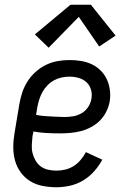

<svg xmlns="http://www.w3.org/2000/svg" viewBox="-20 -781 540 809"><path d="M218 8Q189 8 160 2.5Q131 -3 107.5 -17.5Q84 -32 67.5 -54.5Q51 -77 43.5 -104Q36 -131 36 -160.5Q36 -190 41 -219L61 -339Q65 -364 73 -389Q81 -414 95 -436.5Q109 -459 129.5 -477.5Q150 -496 173.5 -507.5Q197 -519 222.5 -523.5Q248 -528 273 -528Q298 -528 322 -524Q346 -520 367 -510Q388 -500 404.5 -483.5Q421 -467 430.5 -446Q440 -425 443 -401Q446 -377 442 -352Q438 -331 427.5 -310Q417 -289 400.5 -272.5Q384 -256 363 -245Q342 -234 320.5 -228.5Q299 -223 277 -221Q255 -219 234 -219Q205 -219 176.5 -220.5Q148 -222 121 -227L117 -208Q115 -190 114 -171.5Q113 -153 117 -136.5Q121 -120 129.5 -105Q138 -90 151.5 -80Q165 -70 182.5 -66Q200 -62 218 -62Q236 -62 255 -66.5Q274 -71 290.5 -81.5Q307 -92 320 -107.5Q333 -123 342 -140L411 -108Q397 -82 376.5 -59Q356 -36 330 -20.5Q304 -5 275 1.5Q246 8 218 8ZM251 -288Q270 -288 288 -291Q306 -294 323 -303.5Q340 -313 351 -329.5Q362 -346 365 -364Q369 -384 363.5 -403Q358 -422 344.5 -434.5Q331 -447 312 -452.5Q293 -458 273 -458Q256 -458 239.5 -454.5Q223 -451 207.5 -442.5Q192 -434 179.5 -421Q167 -408 158.5 -392.5Q150 -377 145 -360.5Q140 -344 137 -328L132 -297Q147 -294 161.5 -292.5Q176 -291 191 -290.5Q206 -290 221 -289Q236 -288 251 -288ZM185 -580 127 -636 277 -761H363L467 -631L398 -585L312 -710Z"/></svg>

Font: Iosevka Gothic
Style: Italic
Weight: 400
Italic angle: -9°
Monospace: yes
Designer: Belleve Invis
Foundry: Belleve Invis
Version: Version 15.5.1; ttfautohint (v1.8.4)